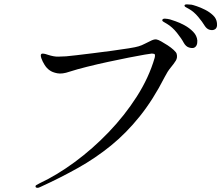

<svg xmlns="http://www.w3.org/2000/svg" viewBox="-20 -865 1040 900"><path d="M714 -680Q721 -679 735.5 -671Q750 -663 766 -652.5Q782 -642 794 -631Q806 -620 808 -613Q813 -595 804 -580.5Q795 -566 780 -548Q765 -530 752 -504Q698 -398 635 -319.5Q572 -241 500 -182.5Q428 -124 346 -78Q264 -32 170 11Q161 16 154.5 15.5Q148 15 147 11Q145 6 150.5 2.5Q156 -1 166 -6Q247 -44 330.5 -105.5Q414 -167 489 -245Q564 -323 621 -412Q678 -501 705 -594Q709 -611 702.5 -612.5Q696 -614 692 -614Q688 -614 658.5 -609Q629 -604 583.5 -595Q538 -586 487 -575Q436 -564 388 -552Q340 -540 306 -529Q272 -517 248.5 -521.5Q225 -526 212 -536Q199 -545 189 -561Q179 -577 174 -591.5Q169 -606 173 -611Q176 -615 185 -613.5Q194 -612 205 -608Q233 -599 252.5 -599.5Q272 -600 290 -601Q303 -602 337 -606Q371 -610 415.5 -615.5Q460 -621 504.5 -627Q549 -633 583.5 -638.5Q618 -644 630 -648Q644 -652 660 -660.5Q676 -669 690.5 -675.5Q705 -682 714 -680ZM777 -774Q783 -772 802.5 -765.5Q822 -759 845 -746.5Q868 -734 885.5 -716Q903 -698 905 -675Q906 -648 889 -641Q880 -638 865.5 -642.5Q851 -647 841 -665Q831 -684 809.5 -711Q788 -738 763 -753Q755 -758 747 -762.5Q739 -767 741 -772Q743 -778 754 -777.5Q765 -777 777 -774ZM878 -843Q884 -842 902 -836Q920 -830 941 -819.5Q962 -809 978.5 -793.5Q995 -778 997 -757Q1000 -732 984 -726Q976 -722 962.5 -725.5Q949 -729 939 -745Q929 -762 909 -786Q889 -810 866 -823Q859 -827 851.5 -831Q844 -835 845 -840Q847 -845 857 -844.5Q867 -844 878 -843Z"/></svg>

Font: Shippori Mincho TTF
Style: Regular
Weight: 400
Version: Version 2.100